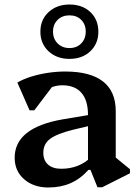

<svg xmlns="http://www.w3.org/2000/svg" viewBox="-20 -818 614 851"><path d="M412 12 381 -65H370V-309Q370 -373 341 -406.5Q312 -440 256 -440Q226 -440 198.5 -427Q171 -414 154 -391L158 -478H245L132 -329H111L57 -452Q82 -467 117 -478Q152 -489 191 -495Q230 -501 269 -501Q380 -501 436.5 -457Q493 -413 493 -325V-90L451 -154L556 -68V-50L433 12ZM194 13Q129 13 87 -23.5Q45 -60 45 -119Q45 -252 258 -289L401 -313V-266L304 -243Q232 -225 202 -202.5Q172 -180 172 -141Q172 -107 193 -88.5Q214 -70 251 -70Q332 -70 385 -123V-65H372Q336 -25 292.5 -6Q249 13 194 13ZM288 -557Q231 -557 195 -591Q159 -625 159 -677Q159 -731 195.5 -764.5Q232 -798 288 -798Q345 -798 380.5 -764.5Q416 -731 416 -677Q416 -625 380.5 -591Q345 -557 288 -557ZM288 -605Q320 -605 340 -625.5Q360 -646 360 -678Q360 -710 340 -730Q320 -750 288 -750Q256 -750 235.5 -730Q215 -710 215 -678Q215 -646 235.5 -625.5Q256 -605 288 -605Z"/></svg>

Font: Platypi Light Medium
Style: Regular
Weight: 500
Version: Version 1.200